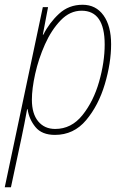

<svg xmlns="http://www.w3.org/2000/svg" viewBox="-50 -557 523 807"><path d="M84 -138Q84 -184 98 -247Q112 -310 139 -370.5Q166 -431 205 -471.5Q244 -512 293 -512Q390 -512 390 -370Q390 -296 366.5 -213.5Q343 -131 296.5 -73Q250 -15 182 -15Q137 -15 110.5 -47Q84 -79 84 -138ZM-4 230 40 24Q53 -37 64 -98H66Q72 -56 99 -23Q126 10 181 10Q260 10 312 -52Q364 -114 390.5 -203Q417 -292 417 -371Q417 -448 385 -492.5Q353 -537 297 -537Q239 -537 198 -499Q157 -461 132 -411H130L152 -527H130L-30 230Z"/></svg>

Font: Noto Sans Display SemiCondensed Thin
Style: Italic
Weight: 250
Width: 4
Designer: Monotype Design team
Foundry: Monotype Imaging Inc.
Version: 1.000